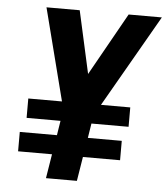

<svg xmlns="http://www.w3.org/2000/svg" viewBox="-53 -782 720 829"><g transform="rotate(5 307.5 -367.5)"><path d="M177 0 194 -105H47V-189H208L218 -252H71V-336H217L115 -735H259L319 -464L471 -735H615L386 -336H513V-252H352L342 -189H489V-105H328L311 0Z"/></g></svg>

Font: Iosevka Aile Extrabold Oblique
Style: Regular
Weight: 800
Italic angle: -9°
Designer: Belleve Invis
Foundry: Belleve Invis
Version: Version 31.1.0; ttfautohint (v1.8.4)